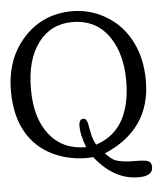

<svg xmlns="http://www.w3.org/2000/svg" viewBox="-60 -759 815 933"><g transform="rotate(-5 348.0 -292.0)"><path d="M468.8 -97.2Q510.7 -133.3 532.7 -190.4Q559.1 -256.3 559.1 -349.1Q559.1 -475.6 505.4 -558.1Q442.4 -655.3 322.8 -655.3Q216.8 -655.3 155.3 -572.3Q94.2 -490.2 94.2 -347.2Q94.2 -207 158.2 -125.5Q222.2 -43.9 336.9 -43.9Q323.7 -80.6 318.4 -104.5Q313.5 -127.9 313.5 -148.4Q313.5 -164.6 318.8 -173.8Q324.2 -182.6 334.5 -182.6Q339.8 -182.6 342.8 -181.2Q355 -174.8 359.4 -140.1Q366.7 -102.5 368.2 -97.2Q374.5 -73.2 386.7 -51.8Q434.1 -67.4 468.8 -97.2ZM336.9 8.8Q256.3 8.8 187.5 -20Q102.5 -55.7 54.2 -127.9Q-3.4 -214.8 -3.4 -346.2Q-3.4 -503.4 89.4 -605.5Q183.1 -708 326.7 -708Q407.7 -708 479 -669.4Q558.1 -626.5 603 -548.8Q654.3 -460.9 654.3 -341.3Q654.3 -103 425.3 -5.9Q451.2 22 469.2 30.3Q501 43.9 567.4 43.9Q618.2 43.9 632.8 50.8Q647.9 57.6 647.9 80.1Q647.9 124 578.6 124Q523.9 124 476.6 100.6Q418 72.3 366.7 7.3Z"/></g></svg>

Font: inglobal
Style: Regular
Weight: 400
Designer: Andrey Kochetov, Denis Davydov, Evgeny Yurtaev
Foundry: inglobal
Version: Version 1.00 September 25, 2014, initial release